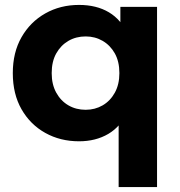

<svg xmlns="http://www.w3.org/2000/svg" viewBox="-20 -566 730 780"><path d="M301 8Q225 8 164 -26Q103 -60 67.5 -122Q32 -184 32 -269Q32 -353 67.5 -415Q103 -477 164 -511.5Q225 -546 301 -546Q372 -546 422.5 -516Q473 -486 500 -425Q527 -364 527 -269Q527 -175 499 -113.5Q471 -52 420 -22Q369 8 301 8ZM328 -120Q366 -120 397 -138Q428 -156 446.5 -189.5Q465 -223 465 -269Q465 -316 446.5 -349Q428 -382 397 -400Q366 -418 328 -418Q289 -418 258 -400Q227 -382 208.5 -349Q190 -316 190 -269Q190 -223 208.5 -189.5Q227 -156 258 -138Q289 -120 328 -120ZM462 194V-109L472 -268L469 -428V-538H618V194Z"/></svg>

Font: Montserrat Thin
Style: Bold
Weight: 700
Version: Version 9.000